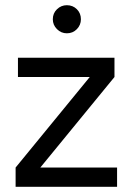

<svg xmlns="http://www.w3.org/2000/svg" viewBox="-20 -718 500 738"><path d="M40 0V-74L325 -422H49V-496H420V-422L135 -74H430V0ZM237 -590Q215 -590 199 -606Q183 -622 183 -644Q183 -667 199 -682.5Q215 -698 237 -698Q260 -698 275.5 -682.5Q291 -667 291 -644Q291 -622 275.5 -606Q260 -590 237 -590Z"/></svg>

Font: Atkinson Hyperlegible
Style: Regular
Weight: 400
Designer: Elliott Scott, Megan Eiswerth, Linus Boman, Theodore Petrosky
Foundry: Braille Institute
Version: Version 1.006; ttfautohint (v1.8.3)